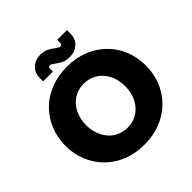

<svg xmlns="http://www.w3.org/2000/svg" viewBox="-231 -1073 1266 1266"><g transform="rotate(-45 402.5 -440.0)"><path d="M402 13Q319 13 250 -14.5Q181 -42 131.5 -91.5Q82 -141 54.5 -207Q27 -273 27 -350Q27 -427 54.5 -493.5Q82 -560 131.5 -609Q181 -658 250 -685.5Q319 -713 402 -713Q486 -713 554.5 -685.5Q623 -658 673 -609Q723 -560 750 -493.5Q777 -427 777 -350Q777 -273 750 -207Q723 -141 673 -91.5Q623 -42 554.5 -14.5Q486 13 402 13ZM402 -145Q443 -145 476.5 -160.5Q510 -176 534.5 -204.5Q559 -233 571.5 -270Q584 -307 584 -350Q584 -393 571.5 -430.5Q559 -468 534.5 -496Q510 -524 476.5 -539.5Q443 -555 402 -555Q362 -555 328 -539.5Q294 -524 270 -496Q246 -468 233 -430.5Q220 -393 220 -350Q220 -307 233 -270Q246 -233 270 -204.5Q294 -176 328 -160.5Q362 -145 402 -145ZM464 -744Q438 -744 420 -749.5Q402 -755 388.5 -764Q375 -773 360 -783Q352 -789 344.5 -794Q337 -799 330 -799Q324 -799 319.5 -795.5Q315 -792 315 -785V-755H224V-783Q224 -836 256 -864.5Q288 -893 334 -893Q368 -893 391.5 -881Q415 -869 434 -854Q443 -849 451.5 -843Q460 -837 467 -837Q473 -837 478 -841Q483 -845 483 -854V-883H574V-854Q574 -801 542 -772.5Q510 -744 464 -744Z"/></g></svg>

Font: MuseoModerno Thin ExtraBold
Style: Regular
Weight: 800
Version: Version 1.002